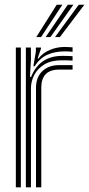

<svg xmlns="http://www.w3.org/2000/svg" viewBox="-20 -804 382 824"><path d="M91 0V-600H112.5L112.8 -548L108.5 -474H113.5Q132.2 -520 165.8 -542.1Q199.2 -564.2 247 -564.2Q259.2 -564.2 272.1 -563.9Q285 -563.5 291.5 -562.8V-544Q284.2 -544.5 270.1 -544.9Q256 -545.2 243 -545.2Q200 -545.2 170.9 -527.8Q141.8 -510.2 127.2 -482.8Q112.8 -455.2 112.8 -425.2V0ZM48 0V-600H69.5V0ZM134.5 0V-427Q134.5 -472.2 161.5 -498.4Q188.5 -524.5 233.5 -524.5Q248.2 -524.5 263.1 -524.5Q278 -524.5 291.5 -524.5V-505.2Q278.2 -505.5 262.8 -505.4Q247.2 -505.2 233.5 -505.2Q194 -505.2 175.6 -485.1Q157.2 -465 157.2 -429V0ZM123.2 -519.5 134 -583V-600H155.8L156 -595.8L141.5 -553.2H145.5Q162.8 -576.5 193.5 -589.5Q224.2 -602.5 256.8 -602.5Q264.2 -602.5 273.2 -602Q282.2 -601.5 291.5 -600.8V-581.8Q283.8 -582.8 275.5 -583.1Q267.2 -583.5 258 -583.5Q215.2 -583.5 182.8 -568.8Q150.2 -554 128.5 -519.5ZM135.8 -645 223.5 -783.8H247.8L156.2 -645ZM216.2 -645 318 -783.8H342.2L237 -645ZM176 -645 270.8 -783.8H295L196.5 -645Z"/></svg>

Font: Big Shoulders Inline Display Thin
Style: Bold
Weight: 700
Version: Version 2.002